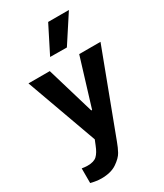

<svg xmlns="http://www.w3.org/2000/svg" viewBox="-250 -901 1048 1226"><g transform="rotate(-30 274.5 -288.0)"><path d="M119 230Q90 230 68.5 225Q47 220 41 219V111Q65 115 83 115Q130 115 152 94Q174 73 191 29L206 -8L18 -529H175L279 -179H285L392 -529H549L321 76Q308 112 291.5 142Q275 172 232 201Q189 230 119 230ZM222 -606 323 -806H476L345 -605Z"/></g></svg>

Font: Be Vietnam ExtraBold
Style: Regular
Weight: 800
Designer: Gabriel Lam
Foundry: TypeRant
Version: Version 4.000